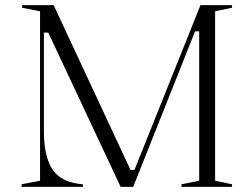

<svg xmlns="http://www.w3.org/2000/svg" viewBox="-20 -728 965 748"><path d="M64 0V-10L136 -24V-684L66 -698V-708H189L494 -54L483 -66H509L499 -54L761 -708H884V-698L818 -684V-24L884 -10V0H687V-10L756 -24V-606H740L499 0H450L168 -601H151V-213Q151 -180 155.5 -151Q160 -122 169.5 -97Q179 -72 196 -53.5Q213 -35 239.5 -24Q266 -13 303 -10V0Z"/></svg>

Font: Kalnia Light
Style: Regular
Weight: 300
Designer: Frida Medrano
Foundry: Frida Medrano
Version: Version 1.105